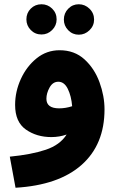

<svg xmlns="http://www.w3.org/2000/svg" viewBox="-20 -652 555 902"><path d="M471 -138Q471 -201 447.5 -265.5Q424 -330 377 -373Q330 -416 260 -416Q199 -416 152 -378Q105 -340 78 -281Q51 -222 51 -159Q51 -79 101.5 -43.5Q152 -8 221 -8Q259 -8 293 -20Q262 29 195 51.5Q128 74 26 84L53 230Q256 218 363.5 122.5Q471 27 471 -138ZM198 -188Q198 -214 213 -241Q228 -268 254 -268Q282 -268 298.5 -234.5Q315 -201 319 -153Q288 -143 258 -143Q198 -143 198 -188ZM350 -489Q379 -489 400.5 -510Q422 -531 422 -560Q422 -590 400.5 -611Q379 -632 350 -632Q321 -632 300.5 -611Q280 -590 280 -560Q280 -531 300.5 -510Q321 -489 350 -489ZM175 -490Q204 -490 225 -511Q246 -532 246 -561Q246 -591 225 -611.5Q204 -632 175 -632Q145 -632 124.5 -611.5Q104 -591 104 -561Q104 -532 124.5 -511Q145 -490 175 -490Z"/></svg>

Font: Noto Sans Arabic Extra
Style: Regular
Weight: 800
Designer: Nadine Chahine - Monotype Design Team
Foundry: Monotype Imaging Inc.
Version: Version 1.902